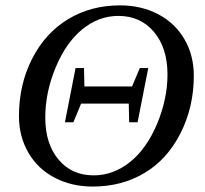

<svg xmlns="http://www.w3.org/2000/svg" viewBox="-20 -682 762 712"><path d="M280.8 -297.9 252 -228.5H220.7L260.3 -429.7H291.5L293 -361.3H469.7L498.5 -429.7H529.8L490.2 -228.5H459L457.5 -297.9ZM601.1 -406.2Q601.1 -503.9 551 -563.5Q501 -623 418.9 -623Q346.2 -623 285.4 -573.5Q224.6 -523.9 186.3 -431.6Q147.9 -339.4 147.9 -245.6Q147.9 -148.9 197 -90.3Q246.1 -31.7 327.1 -31.7Q399.9 -31.7 461.7 -80.8Q523.4 -129.9 562.3 -222.2Q601.1 -314.5 601.1 -406.2ZM323.7 9.8Q245.1 9.8 182.4 -23.2Q119.6 -56.2 85 -116.2Q50.3 -176.3 50.3 -251Q50.3 -368.7 99.1 -464.1Q147.9 -559.6 232.4 -610.8Q316.9 -662.1 425.3 -662.1Q503.9 -662.1 566.7 -629.2Q629.4 -596.2 664.1 -536.4Q698.7 -476.6 698.7 -401.4Q698.7 -285.6 649.7 -188.5Q600.6 -91.3 516.4 -40.8Q432.1 9.8 323.7 9.8Z"/></svg>

Font: Tinos
Style: Italic
Weight: 400
Italic angle: -16.333°
Designer: Steve Matteson
Foundry: Monotype Imaging Inc.
Version: Version 1.32